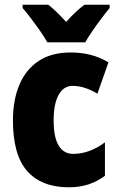

<svg xmlns="http://www.w3.org/2000/svg" viewBox="-20 -786 505 816"><path d="M273 10Q157 10 96 -58.5Q35 -127 35 -274Q35 -361 62.5 -426Q90 -491 144.5 -527Q199 -563 280 -563Q327 -563 366.5 -552.5Q406 -542 441 -521L394 -388Q367 -404 341 -412.5Q315 -421 288 -421Q251 -421 229.5 -383.5Q208 -346 208 -274Q208 -202 229.5 -167Q251 -132 291 -132Q360 -132 426 -181V-39Q394 -15 356.5 -2.5Q319 10 273 10ZM181 -606Q171 -625 151.5 -653Q132 -681 111.5 -708Q91 -735 76 -752V-766H185Q203 -752 221 -734.5Q239 -717 261 -693Q283 -717 302 -735Q321 -753 339 -766H446V-752Q431 -734 411 -707.5Q391 -681 372.5 -654Q354 -627 342 -606Z"/></svg>

Font: Noto Sans Gujarati UI Condensed Black
Style: Regular
Weight: 900
Width: 3
Designer: Jelle Bosma - Monotype Design Team, Universal Thirst
Foundry: Monotype Imaging Inc.
Version: Version 2.106; ttfautohint (v1.8.4.7-5d5b)